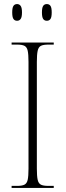

<svg xmlns="http://www.w3.org/2000/svg" viewBox="-20 -923 324 943"><path d="M37 0V-10H64Q88 -10 100 -16Q112 -22 116 -40Q120 -58 120 -95V-619Q120 -656 116 -674Q112 -692 100 -698Q88 -704 64 -704H37V-714H244V-704H218Q193 -704 181 -698Q169 -692 165 -673.5Q161 -655 161 -619V-95Q161 -58 165 -40Q169 -22 181 -16Q193 -10 218 -10H244V0ZM210 -821Q198 -821 192 -830Q186 -839 186 -862Q186 -885 192 -894Q198 -903 210 -903Q222 -903 228 -894Q234 -885 234 -862Q234 -839 228 -830Q222 -821 210 -821ZM64 -821Q52 -821 46 -830Q40 -839 40 -862Q40 -885 46 -894Q52 -903 64 -903Q75 -903 81.5 -894Q88 -885 88 -862Q88 -839 81.5 -830Q75 -821 64 -821Z"/></svg>

Font: Noto Serif Display Condensed ExtraLight
Style: Regular
Weight: 200
Width: 3
Designer: Monotype Design Team
Foundry: Monotype Imaging Inc.
Version: Version 2.009